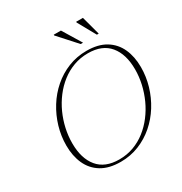

<svg xmlns="http://www.w3.org/2000/svg" viewBox="-202 -1034 1134 1194"><g transform="rotate(-30 365.0 -437.0)"><path d="M116 -240.5Q116 -132 167.2 -69.8Q218.5 -7.5 320.5 -7.5Q375.5 -7.5 423.8 -25.2Q472 -43 512.2 -74.5Q552.5 -106 584.5 -148Q616.5 -190 638.8 -239Q661 -288 672.8 -340.2Q684.5 -392.5 684.5 -444.5Q684.5 -553 633.2 -615.2Q582 -677.5 479.5 -677.5Q425 -677.5 376.8 -659.8Q328.5 -642 288 -610.5Q247.5 -579 215.5 -537Q183.5 -495 161.2 -446Q139 -397 127.5 -344.8Q116 -292.5 116 -240.5ZM723 -438Q723 -370.5 703.8 -305.2Q684.5 -240 649 -183Q613.5 -126 563.8 -82.8Q514 -39.5 452.5 -14.8Q391 10 321 10Q237.5 10 183.5 -23Q129.5 -56 103.2 -114.2Q77 -172.5 77 -247Q77 -314.5 96.2 -379.8Q115.5 -445 151 -502Q186.5 -559 236.2 -602.2Q286 -645.5 347.5 -670.2Q409 -695 479.5 -695Q562.5 -695 616.5 -662Q670.5 -629 696.8 -571Q723 -513 723 -438ZM487 -749.5H470L354 -878V-883.5H405.5ZM599.5 -749.5H586.5L515 -878V-883.5H563.5Z"/></g></svg>

Font: Newsreader 36pt ExtraLight
Style: Italic
Weight: 250
Italic angle: -17°
Designer: Hugues Gentile
Foundry: Production Type
Version: Version 1.003